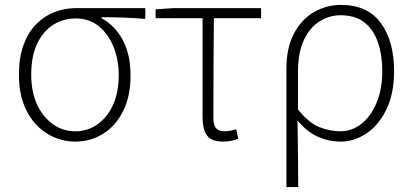

<svg xmlns="http://www.w3.org/2000/svg" viewBox="-20 -563 1681 781"><path d="M286 13Q226 13 173.5 -18.5Q121 -50 89 -111Q57 -172 57 -259Q57 -330 76 -381Q95 -432 127.5 -465Q160 -498 202 -514Q244 -530 290 -530H571V-486Q525 -490 482 -491.5Q439 -493 393 -493V-489Q448 -459 479.5 -400Q511 -341 511 -256Q511 -171 480.5 -110.5Q450 -50 399 -18.5Q348 13 286 13ZM286 -29Q337 -29 377 -57.5Q417 -86 440 -137Q463 -188 463 -258Q463 -318 442.5 -370.5Q422 -423 383 -455.5Q344 -488 288 -488Q238 -488 197 -462.5Q156 -437 131.5 -386Q107 -335 107 -259Q107 -189 131 -137.5Q155 -86 195.5 -57.5Q236 -29 286 -29Z M887 13Q856 13 838 2.5Q820 -8 812 -31Q804 -54 804 -89V-489H613V-525L686 -530H1042V-489H850Q849 -386 848.5 -285Q848 -184 848 -83Q848 -55 858.5 -42Q869 -29 893 -29Q906 -29 918 -31.5Q930 -34 941 -37L949 1Q940 6 923 9.5Q906 13 887 13Z M1145 198V-282Q1145 -369 1176 -427Q1207 -485 1257.5 -514Q1308 -543 1367 -543Q1475 -543 1529 -469.5Q1583 -396 1583 -273Q1583 -183 1552 -118.5Q1521 -54 1471 -20.5Q1421 13 1366 13Q1318 13 1274.5 -6Q1231 -25 1190 -73Q1191 -21 1191.5 20.5Q1192 62 1192.5 104Q1193 146 1193 198ZM1364 -29Q1412 -29 1450.5 -59.5Q1489 -90 1512 -145.5Q1535 -201 1535 -273Q1535 -338 1517.5 -390Q1500 -442 1462.5 -471.5Q1425 -501 1365 -501Q1320 -501 1280.5 -476.5Q1241 -452 1216.5 -401Q1192 -350 1192 -270V-118Q1237 -62 1280 -45.5Q1323 -29 1364 -29Z"/></svg>

Font: Noto Sans JP ExtraLight
Style: Regular
Weight: 250
Designer: Ryoko NISHIZUKA  (kana, bopomofo & ideographs); Paul D. Hunt (Latin, Greek & Cyrillic); Sandoll Communications , Soo-you
Foundry: Adobe
Version: Version 2.004-H2;hotconv 1.0.118;makeotfexe 2.5.65603